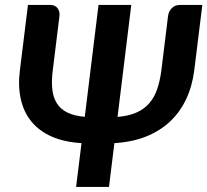

<svg xmlns="http://www.w3.org/2000/svg" viewBox="-20 -742 823 762"><path d="M783 -722.5 751 -463.5Q743 -400 718.8 -348.5Q694.5 -297 654.5 -259.5Q614.5 -222 559.2 -200Q504 -178 434 -174L412.5 0H282L303.5 -174Q235 -178 185.2 -200Q135.5 -222 104.8 -259.5Q74 -297 62.5 -348.8Q51 -400.5 59 -463.5L91 -722.5H178Q198.5 -722.5 208.2 -709.8Q218 -697 216 -679L189.5 -463.5Q184 -421 187.5 -388Q191 -355 205.8 -331.8Q220.5 -308.5 247.5 -295.2Q274.5 -282 316.5 -278.5L371 -722.5H501L446.5 -278Q489.5 -281.5 520.2 -294.8Q551 -308 571.5 -331.2Q592 -354.5 603.5 -387.5Q615 -420.5 620.5 -463.5L647 -679Q649.5 -697 662 -709.8Q674.5 -722.5 695.5 -722.5Z"/></svg>

Font: Lato 2
Style: Bold Italic
Weight: 700
Italic angle: -7°
Designer: Lukasz Dziedzic with Adam Twardoch and Botio Nikoltchev
Foundry: tyPoland Lukasz Dziedzic
Version: Version 2.015; 2015-08-06; http://www.latofonts.com/